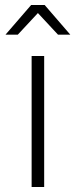

<svg xmlns="http://www.w3.org/2000/svg" viewBox="-20 -745 301 765"><path d="M106 0V-522H156V0ZM2 -607 104 -725H158L260 -607H211L131 -693L51 -607Z"/></svg>

Font: Montserrat Light
Style: Regular
Weight: 300
Designer: Julieta Ulanovsky
Foundry: Julieta Ulanovsky
Version: Version 9.000; ttfautohint (v1.8.4.7-5d5b)